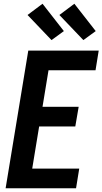

<svg xmlns="http://www.w3.org/2000/svg" viewBox="-20 -1005 547 1025"><path d="M10 0 131 -735H507L490 -630H239L207 -435H400L382 -330H189L152 -105H403L386 0ZM425 -791 297 -925 377 -985 491 -839ZM255 -791 127 -925 207 -985 321 -839Z"/></svg>

Font: Iosevka Extrabold Oblique
Style: Regular
Weight: 800
Italic angle: -9°
Monospace: yes
Designer: Belleve Invis
Foundry: Belleve Invis
Version: Version 32.5.0; ttfautohint (v1.8.4)